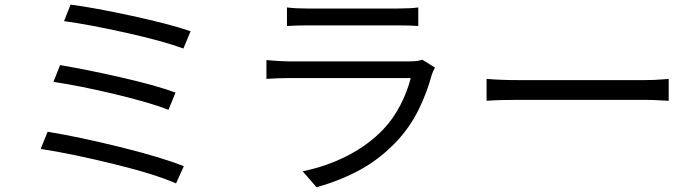

<svg xmlns="http://www.w3.org/2000/svg" viewBox="-20 -758 2970 818"><path d="M792 -624.9 761.4 -551.3Q676.3 -582.8 517.8 -618.2Q359.3 -653.7 252.8 -668L280.6 -738.4Q382.4 -725.1 543.5 -690.1Q704.5 -655.2 792 -624.9ZM727.9 -363.6 697.8 -290.3Q616.8 -321.8 468 -357.2Q319.2 -392.7 207.6 -409.2L236.1 -480.7Q356.2 -460.3 500.4 -427.2Q644.7 -394.2 727.9 -363.6ZM763.1 -49.9 730 23.4Q640.6 -16.1 464 -59.4Q287.4 -102.8 153.3 -123.5L183 -196.7Q314.7 -175.3 491.2 -131.7Q667.7 -88.1 763.1 -49.9Z M1289.4 -721.7H1674.2Q1729.1 -721.7 1762 -726.3V-647.2Q1728.6 -649.9 1672.9 -649.9H1289.4Q1247.8 -649.9 1202.6 -647.2V-726.3Q1238.2 -721.7 1289.4 -721.7ZM1820.2 -441.7Q1799 -362.8 1763.9 -291.7Q1728.8 -220.7 1677.7 -164.1Q1605.6 -85.3 1518.6 -37Q1431.6 11.2 1328.5 39.6L1269.5 -28.3Q1372.8 -49.3 1461.9 -95.4Q1551 -141.5 1613.4 -207.5Q1655.8 -252.3 1685.7 -310.2Q1715.6 -368.2 1729.9 -425.4H1209.8Q1163.1 -425.4 1115.1 -421.8V-502.1Q1175.3 -496.5 1209.8 -496.5H1725.3Q1762.7 -496.5 1778.7 -503.9L1833.1 -470.2Q1823 -450.1 1820.2 -441.7Z M2188.4 -416.7H2724Q2769.8 -416.7 2811.9 -420.4L2828.9 -421.8V-328.6L2802 -330Q2760.3 -332.6 2724.6 -332.6H2188.4Q2106.2 -332.6 2053 -328.6V-421.8Q2116.3 -416.7 2188.4 -416.7Z"/></svg>

Font: Min Sans VF VF
Style: Regular
Weight: 400
Designer: Jinseong-Kim, NotoSansCJK, Nunito
Foundry: Jinseong-Kim
Version: Version 1.420;Glyphs 3.1.2 (3151)